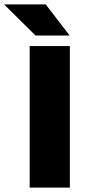

<svg xmlns="http://www.w3.org/2000/svg" viewBox="-82 -847 388 867"><path d="M233.5 0H52V-639H233.5ZM124.5 -827 231.5 -688V-686.5H78.5L-62 -825.5V-827Z"/></svg>

Font: Anek Tamil Medium ExtraBold
Style: Regular
Weight: 800
Version: Version 1.003